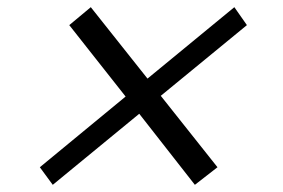

<svg xmlns="http://www.w3.org/2000/svg" viewBox="-20 -555 788 535"><path d="M127 -40 91 -89 330 -286 173 -485 233 -535 391 -336 633 -535 668 -485 428 -288 586 -89 523 -40 368 -238Z"/></svg>

Font: Nunito Sans 7pt Expanded
Style: Italic
Weight: 400
Width: 7
Italic angle: -9°
Designer: Vernon Adams
Foundry: Vernon Adams
Version: Version 3.101;gftools[0.9.27]